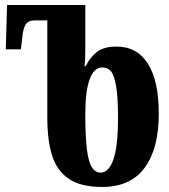

<svg xmlns="http://www.w3.org/2000/svg" viewBox="-20 -734 671 763"><path d="M168 -268V-653H121Q96 -653 86 -642Q76 -631 71 -605L63 -538H3L8 -714H319V-542Q319 -495 316 -471H320Q345 -516 372.5 -532.5Q400 -549 442 -549Q525 -549 568 -480.5Q611 -412 611 -282Q611 -144 555 -67.5Q499 9 386 9Q303 9 255.5 -22Q208 -53 188 -113Q168 -173 168 -268ZM449 -266Q449 -350 441 -394Q433 -438 420 -452Q407 -466 386 -466Q354 -466 336.5 -419.5Q319 -373 319 -280Q319 -190 325.5 -139.5Q332 -89 345.5 -68.5Q359 -48 380 -48Q412 -48 430.5 -100Q449 -152 449 -266Z"/></svg>

Font: Noto Serif Georgian Bold Cond
Style: Regular
Weight: 700
Width: 3
Designer: Monotype Design team
Foundry: Monotype Imaging Inc.
Version: Version 1.000